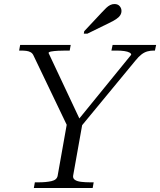

<svg xmlns="http://www.w3.org/2000/svg" viewBox="-20 -933 795 953"><path d="M148 0 153 -28H171Q209 -28 235.5 -34Q262 -40 266 -60L314 -330L320 -295L147 -656Q142 -668 132.5 -673.5Q123 -679 110.5 -680.5Q98 -682 81 -682H75L80 -710H331L326 -682H307Q288 -682 268 -681Q248 -680 234.5 -677.5Q221 -675 221 -670L381 -330L360 -328L631 -661Q632 -667 623 -672Q614 -677 597.5 -679.5Q581 -682 557 -682H533L539 -710H755L749 -682H743Q727 -682 712 -678Q697 -674 682.5 -663Q668 -652 652 -632L374 -295L391 -330L343 -61Q341 -48 351.5 -40.5Q362 -33 382.5 -30.5Q403 -28 427 -28H445L440 0ZM486 -872Q498 -885 507.5 -894Q517 -903 527 -908Q537 -913 548 -913Q565 -913 574 -902.5Q583 -892 583 -879Q583 -867 576.5 -857Q570 -847 556.5 -838Q543 -829 522 -819L414 -766H396L398 -778Z"/></svg>

Font: Roboto Serif 120pt Expanded Light
Style: Italic
Weight: 300
Width: 7
Italic angle: -10°
Designer: Greg Gazdowicz
Foundry: Commercial Type
Version: Version 1.008